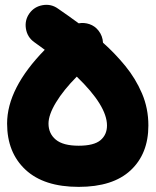

<svg xmlns="http://www.w3.org/2000/svg" viewBox="-20 -682 631 779"><path d="M299.3 76.2Q158.2 76.2 83.5 6.6Q8.8 -63 8.8 -180.7Q8.8 -323.7 161.6 -480Q141.1 -495.6 118.7 -511.2Q90.8 -531.2 85.2 -565.4Q79.6 -599.6 99.1 -627.4Q119.1 -655.3 153.3 -661.1Q187.5 -667 215.3 -647Q233.4 -634.3 254.9 -619.4Q276.4 -604.5 299.3 -587.4Q321.3 -591.3 343 -584Q364.7 -576.7 379.4 -558.1Q396.5 -536.6 397.9 -508.8Q446.3 -465.8 488.3 -414.6Q530.3 -363.3 556.2 -302.7Q582 -242.2 582 -172.9Q582 -58.1 510 9Q438 76.2 299.3 76.2ZM176.8 -180.7Q176.8 -140.1 206.3 -115.5Q235.8 -90.8 299.3 -90.8Q360.8 -90.8 387.5 -113Q414.1 -135.3 414.1 -172.9Q414.1 -252.9 291.5 -371.1Q237.8 -316.9 207.3 -266.6Q176.8 -216.3 176.8 -180.7Z"/></svg>

Font: Mikhak Black
Style: Regular
Weight: 900
Designer: Amin Abedi
Version: Version 3.3